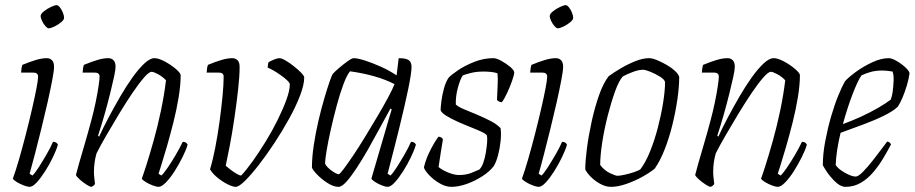

<svg xmlns="http://www.w3.org/2000/svg" viewBox="-20 -726 3554 746"><path d="M95 0Q87 0 72.5 -5.5Q58 -11 45.5 -18.5Q33 -26 30 -32Q41 -62 54 -107Q67 -152 80 -202.5Q93 -253 104 -300.5Q115 -348 121.5 -382Q128 -416 128 -428Q128 -444 109 -444H62Q62 -450 63.5 -459.5Q65 -469 67 -474Q96 -486 119.5 -493Q143 -500 162 -500Q174 -500 182 -492Q190 -484 190 -466Q190 -452 183 -415Q176 -378 165 -329Q154 -280 141 -227.5Q128 -175 116 -128.5Q104 -82 95 -51L106 -44Q115 -52 129.5 -74.5Q144 -97 160 -124.5Q176 -152 186 -175Q200 -175 205 -164Q199 -143 185.5 -115Q172 -87 155.5 -61Q139 -35 123 -17.5Q107 0 95 0ZM169 -616Q164 -616 156.5 -624.5Q149 -633 143.5 -644.5Q138 -656 138 -664Q138 -672 150.5 -682Q163 -692 178 -699Q193 -706 200 -706Q206 -706 213 -697Q220 -688 224.5 -676.5Q229 -665 229 -657Q229 -649 217.5 -639.5Q206 -630 191.5 -623Q177 -616 169 -616Z M335 0Q330 0 316.5 -8.5Q303 -17 290.5 -28Q278 -39 275 -46Q278 -59 287 -90.5Q296 -122 309 -166Q322 -210 335 -259Q344 -292 351.5 -328Q359 -364 363 -392Q367 -420 367 -428Q367 -444 348 -444H301Q301 -450 302.5 -459.5Q304 -469 306 -474Q335 -486 358.5 -493Q382 -500 401 -500Q413 -500 421 -492Q429 -484 429 -466Q429 -455 423 -427Q417 -399 407.5 -361Q398 -323 386 -280.5Q374 -238 361 -199L365 -195Q381 -230 402.5 -270.5Q424 -311 447.5 -351.5Q471 -392 495 -425.5Q519 -459 541 -479.5Q563 -500 580 -500Q596 -500 619.5 -487.5Q643 -475 661.5 -459.5Q680 -444 682 -435Q682 -396 674 -347.5Q666 -299 653.5 -249.5Q641 -200 628.5 -157Q616 -114 607 -85.5Q598 -57 596 -51L607 -44Q616 -52 631.5 -74.5Q647 -97 663 -124.5Q679 -152 690 -175Q704 -175 709 -164Q703 -143 689 -115Q675 -87 658.5 -61Q642 -35 625 -17.5Q608 0 596 0Q588 0 573.5 -5.5Q559 -11 546.5 -18.5Q534 -26 531 -32Q536 -45 548.5 -84Q561 -123 576.5 -178Q592 -233 605 -294.5Q618 -356 625 -414Q612 -428 594.5 -437.5Q577 -447 569 -447Q559 -447 539 -424Q519 -401 494 -364Q469 -327 443 -284Q417 -241 393.5 -200.5Q370 -160 355 -130Q350 -113 347.5 -94.5Q345 -76 345 -58Q345 -46 346.5 -34.5Q348 -23 349 -12Q348 -9 345 -6Q342 -3 335 0Z M896 0Q885 0 865.5 -9.5Q846 -19 826.5 -34.5Q807 -50 796 -68Q807 -104 816.5 -153Q826 -202 833 -253.5Q840 -305 844.5 -351Q849 -397 849 -428Q849 -444 830 -444H783Q783 -450 784.5 -460Q786 -470 788 -474Q817 -486 840.5 -493Q864 -500 883 -500Q895 -500 903 -492Q911 -484 911 -466Q911 -430 905 -376.5Q899 -323 890.5 -265.5Q882 -208 872.5 -158.5Q863 -109 857 -82Q864 -76 875.5 -67Q887 -58 899 -51Q911 -44 917 -44Q937 -65 962 -100Q987 -135 1012.5 -176.5Q1038 -218 1059 -260.5Q1080 -303 1093 -339Q1106 -375 1106 -398Q1106 -404 1095.5 -414Q1085 -424 1070 -434.5Q1055 -445 1041 -453Q1027 -461 1020 -463Q1020 -467 1021 -473.5Q1022 -480 1023 -484Q1031 -489 1044.5 -494.5Q1058 -500 1065 -500Q1074 -500 1089.5 -491Q1105 -482 1122 -468.5Q1139 -455 1150.5 -443Q1162 -431 1162 -425Q1162 -397 1146 -355Q1130 -313 1103.5 -265Q1077 -217 1046 -170Q1015 -123 985 -84.5Q955 -46 931.5 -23Q908 0 896 0Z M1295 0Q1276 0 1252.5 -15Q1229 -30 1211.5 -48.5Q1194 -67 1192 -75Q1192 -114 1199 -161Q1206 -208 1217 -255.5Q1228 -303 1240 -343.5Q1252 -384 1261 -410Q1270 -436 1274 -440Q1281 -448 1297.5 -462Q1314 -476 1330.5 -488Q1347 -500 1355 -500Q1369 -500 1397.5 -491Q1426 -482 1459.5 -467Q1493 -452 1521 -433L1529 -500Q1558 -500 1568.5 -492Q1579 -484 1579 -466Q1579 -443 1566.5 -382Q1554 -321 1533 -235.5Q1512 -150 1486 -51L1497 -44Q1506 -52 1520.5 -74.5Q1535 -97 1551 -124.5Q1567 -152 1577 -175Q1591 -175 1596 -164Q1590 -143 1576.5 -115Q1563 -87 1546.5 -61Q1530 -35 1514 -17.5Q1498 0 1486 0Q1478 0 1464 -5.5Q1450 -11 1438 -18.5Q1426 -26 1423 -32L1471 -196Q1483 -237 1491.5 -266.5Q1500 -296 1502 -301L1497 -304Q1478 -270 1456 -229Q1434 -188 1411 -147.5Q1388 -107 1366 -73.5Q1344 -40 1326 -20Q1308 0 1295 0ZM1296 -49Q1300 -49 1315 -69Q1330 -89 1352 -121.5Q1374 -154 1398 -193.5Q1422 -233 1445.5 -272.5Q1469 -312 1487 -345.5Q1505 -379 1513 -399Q1446 -434 1340 -449Q1328 -435 1314.5 -399Q1301 -363 1288.5 -316.5Q1276 -270 1265.5 -223.5Q1255 -177 1249 -141Q1243 -105 1243 -90Q1250 -76 1269 -62.5Q1288 -49 1296 -49Z M1734 0Q1712 0 1688.5 -13.5Q1665 -27 1648 -45Q1631 -63 1627 -75Q1633 -101 1644 -125.5Q1655 -150 1666.5 -169Q1678 -188 1684 -195Q1696 -194 1701 -185Q1698 -166 1693 -136Q1688 -106 1684 -77Q1700 -64 1723 -55Q1746 -46 1763 -46Q1790 -46 1809.5 -53.5Q1829 -61 1842 -67Q1851 -75 1857.5 -93Q1864 -111 1867.5 -132Q1871 -153 1872.5 -171.5Q1874 -190 1872 -199Q1870 -205 1852 -213.5Q1834 -222 1808.5 -232Q1783 -242 1757.5 -253.5Q1732 -265 1713.5 -276.5Q1695 -288 1692 -298Q1692 -309 1695 -333Q1698 -357 1705 -382.5Q1712 -408 1723 -424Q1733 -435 1759.5 -453Q1786 -471 1822.5 -485.5Q1859 -500 1897 -500Q1909 -500 1928 -489.5Q1947 -479 1962.5 -466Q1978 -453 1978 -444Q1978 -436 1970 -413Q1962 -390 1951 -366Q1940 -342 1930 -329Q1918 -329 1911 -338Q1912 -362 1913.5 -393Q1915 -424 1913 -441Q1903 -445 1888 -446.5Q1873 -448 1859 -448Q1830 -448 1807.5 -442Q1785 -436 1778 -433Q1768 -418 1759 -385Q1750 -352 1751 -320Q1760 -311 1783 -301.5Q1806 -292 1833.5 -280.5Q1861 -269 1886 -256Q1911 -243 1925 -228Q1928 -206 1925 -177.5Q1922 -149 1915 -122.5Q1908 -96 1898 -80Q1882 -59 1853 -40.5Q1824 -22 1792.5 -11Q1761 0 1734 0Z M2073 0Q2065 0 2050.5 -5.5Q2036 -11 2023.5 -18.5Q2011 -26 2008 -32Q2019 -62 2032 -107Q2045 -152 2058 -202.5Q2071 -253 2082 -300.5Q2093 -348 2099.5 -382Q2106 -416 2106 -428Q2106 -444 2087 -444H2040Q2040 -450 2041.5 -459.5Q2043 -469 2045 -474Q2074 -486 2097.5 -493Q2121 -500 2140 -500Q2152 -500 2160 -492Q2168 -484 2168 -466Q2168 -452 2161 -415Q2154 -378 2143 -329Q2132 -280 2119 -227.5Q2106 -175 2094 -128.5Q2082 -82 2073 -51L2084 -44Q2093 -52 2107.5 -74.5Q2122 -97 2138 -124.5Q2154 -152 2164 -175Q2178 -175 2183 -164Q2177 -143 2163.5 -115Q2150 -87 2133.5 -61Q2117 -35 2101 -17.5Q2085 0 2073 0ZM2147 -616Q2142 -616 2134.5 -624.5Q2127 -633 2121.5 -644.5Q2116 -656 2116 -664Q2116 -672 2128.5 -682Q2141 -692 2156 -699Q2171 -706 2178 -706Q2184 -706 2191 -697Q2198 -688 2202.5 -676.5Q2207 -665 2207 -657Q2207 -649 2195.5 -639.5Q2184 -630 2169.5 -623Q2155 -616 2147 -616Z M2354 0Q2333 0 2311.5 -12Q2290 -24 2274.5 -40Q2259 -56 2254 -68Q2254 -100 2260.5 -150Q2267 -200 2279 -254.5Q2291 -309 2307.5 -356Q2324 -403 2345 -430Q2364 -444 2392 -460.5Q2420 -477 2449 -488.5Q2478 -500 2502 -500Q2514 -500 2532.5 -492.5Q2551 -485 2570 -474Q2589 -463 2602.5 -450.5Q2616 -438 2619 -427Q2619 -389 2612 -340.5Q2605 -292 2592.5 -241Q2580 -190 2562.5 -145.5Q2545 -101 2524 -71Q2506 -56 2476.5 -39.5Q2447 -23 2414 -11.5Q2381 0 2354 0ZM2379 -43Q2388 -43 2406.5 -47Q2425 -51 2443 -57Q2461 -63 2468 -68Q2488 -94 2505.5 -137Q2523 -180 2536 -230Q2549 -280 2556.5 -327Q2564 -374 2564 -407Q2562 -417 2544.5 -428Q2527 -439 2507.5 -447Q2488 -455 2478 -455Q2462 -455 2439 -446.5Q2416 -438 2400 -429Q2385 -413 2370 -371.5Q2355 -330 2341.5 -277.5Q2328 -225 2320 -173.5Q2312 -122 2312 -85Q2329 -63 2350.5 -53Q2372 -43 2379 -43Z M2741 0Q2736 0 2722.5 -8.5Q2709 -17 2696.5 -28Q2684 -39 2681 -46Q2684 -59 2693 -90.5Q2702 -122 2715 -166Q2728 -210 2741 -259Q2750 -292 2757.5 -328Q2765 -364 2769 -392Q2773 -420 2773 -428Q2773 -444 2754 -444H2707Q2707 -450 2708.5 -459.5Q2710 -469 2712 -474Q2741 -486 2764.5 -493Q2788 -500 2807 -500Q2819 -500 2827 -492Q2835 -484 2835 -466Q2835 -455 2829 -427Q2823 -399 2813.5 -361Q2804 -323 2792 -280.5Q2780 -238 2767 -199L2771 -195Q2787 -230 2808.5 -270.5Q2830 -311 2853.5 -351.5Q2877 -392 2901 -425.5Q2925 -459 2947 -479.5Q2969 -500 2986 -500Q3002 -500 3025.5 -487.5Q3049 -475 3067.5 -459.5Q3086 -444 3088 -435Q3088 -396 3080 -347.5Q3072 -299 3059.5 -249.5Q3047 -200 3034.5 -157Q3022 -114 3013 -85.5Q3004 -57 3002 -51L3013 -44Q3022 -52 3037.5 -74.5Q3053 -97 3069 -124.5Q3085 -152 3096 -175Q3110 -175 3115 -164Q3109 -143 3095 -115Q3081 -87 3064.5 -61Q3048 -35 3031 -17.5Q3014 0 3002 0Q2994 0 2979.5 -5.5Q2965 -11 2952.5 -18.5Q2940 -26 2937 -32Q2942 -45 2954.5 -84Q2967 -123 2982.5 -178Q2998 -233 3011 -294.5Q3024 -356 3031 -414Q3018 -428 3000.5 -437.5Q2983 -447 2975 -447Q2965 -447 2945 -424Q2925 -401 2900 -364Q2875 -327 2849 -284Q2823 -241 2799.5 -200.5Q2776 -160 2761 -130Q2756 -113 2753.5 -94.5Q2751 -76 2751 -58Q2751 -46 2752.5 -34.5Q2754 -23 2755 -12Q2754 -9 2751 -6Q2748 -3 2741 0Z M3265 0Q3244 0 3219 -26Q3194 -52 3177 -84Q3177 -128 3186.5 -178Q3196 -228 3209.5 -274.5Q3223 -321 3238 -357Q3253 -393 3263 -410Q3276 -425 3304.5 -446Q3333 -467 3368 -483.5Q3403 -500 3433 -500Q3445 -500 3464 -489Q3483 -478 3498 -464Q3513 -450 3514 -441Q3511 -419 3503.5 -394Q3496 -369 3486.5 -346.5Q3477 -324 3468 -311Q3450 -294 3414.5 -276.5Q3379 -259 3334.5 -242.5Q3290 -226 3246 -210Q3238 -177 3233 -145Q3228 -113 3227 -85Q3233 -75 3247.5 -64.5Q3262 -54 3278 -47Q3294 -40 3305 -40Q3315 -40 3333.5 -59Q3352 -78 3372 -103.5Q3392 -129 3407.5 -150Q3423 -171 3427 -176Q3437 -175 3442 -165Q3429 -140 3412 -111.5Q3395 -83 3373.5 -57.5Q3352 -32 3325 -16Q3298 0 3265 0ZM3255 -244Q3289 -256 3325 -272.5Q3361 -289 3392 -307Q3423 -325 3441 -339Q3446 -353 3448 -367Q3451 -389 3452 -411.5Q3453 -434 3448 -448Q3437 -450 3427 -451Q3417 -452 3408 -452Q3383 -452 3363 -446.5Q3343 -441 3327 -433Q3312 -411 3292 -358.5Q3272 -306 3255 -244Z"/></svg>

Font: Texturina 72pt 72pt Thin
Style: Italic
Weight: 100
Italic angle: -11°
Designer: Guillermo Torres Carreño
Foundry: Omnibus-Type
Version: Version 1.002; ttfautohint (v1.8.3)